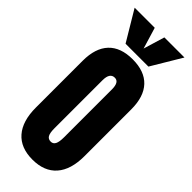

<svg xmlns="http://www.w3.org/2000/svg" viewBox="-349 -1139 1184 1184"><g transform="rotate(45 243.0 -547.0)"><path d="M31.2 -234.4V-642.6Q31.2 -752.9 85.2 -810.1Q139.2 -867.2 243.2 -867.2Q347.2 -867.2 401.1 -810.1Q455.1 -752.9 455.1 -642.6V-234.4Q455.1 -116.7 400.6 -54.4Q346.2 7.8 243.2 7.8Q140.1 7.8 85.7 -54.4Q31.2 -116.7 31.2 -234.4ZM244.6 -150.4Q264.6 -150.4 274.2 -168.7Q283.7 -187 283.7 -226.1V-645.5Q283.7 -709 245.6 -709Q202.6 -709 202.6 -644V-225.1Q202.6 -184.6 212.4 -167.5Q222.2 -150.4 244.6 -150.4ZM343.3 -903.8H144L26.4 -1100.6H201.7L243.7 -961.4L285.6 -1100.6H460.9Z"/></g></svg>

Font: Anton
Style: Regular
Weight: 400
Designer: Vernon Adams, Tural Alisoy
Foundry: Vernon Adams
Version: Version 2.300